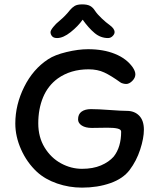

<svg xmlns="http://www.w3.org/2000/svg" viewBox="-20 -858 721 878"><path d="M415 -808Q425 -793 445 -774Q465 -755 482 -743Q504 -727 504 -711Q504 -702 495 -693Q486 -684 474 -684Q440 -684 412.5 -707Q385 -730 358 -768Q337 -738 303 -711Q269 -684 241 -684Q225 -684 218 -692.5Q211 -701 211 -711Q211 -719 223.5 -734.5Q236 -750 251 -762Q279 -785 300 -812Q309 -823 321 -830.5Q333 -838 356 -838Q379 -838 392 -831Q405 -824 415 -808ZM385 -541Q303 -541 244 -499Q199 -466 177 -413Q155 -360 155 -294Q155 -231 184 -183.5Q213 -136 259 -111Q305 -86 355 -86Q405 -86 441.5 -101.5Q478 -117 500 -142Q534 -185 534 -256Q534 -266 518 -270Q502 -274 472 -274L400 -273Q371 -273 354 -284Q337 -295 337 -312Q337 -336 353 -347.5Q369 -359 396 -359Q428 -359 482 -355Q536 -351 560 -351Q595 -351 616.5 -329Q638 -307 638 -265Q638 -226 621 -174Q604 -122 573 -81Q543 -41 484.5 -20.5Q426 0 355 0Q296 0 241 -19Q186 -38 149 -72Q103 -115 76.5 -174.5Q50 -234 50 -293Q50 -379 90.5 -460.5Q131 -542 200 -587Q230 -607 284 -620Q338 -633 383 -633Q453 -633 506 -611.5Q559 -590 587 -550Q599 -532 599 -518Q599 -502 585 -488Q571 -474 557 -474Q551 -474 543 -476Q535 -478 531 -481Q488 -512 457 -526.5Q426 -541 385 -541Z"/></svg>

Font: Itim
Style: Regular
Weight: 400
Designer: Suppakit Chalermlarp
Version: Version 1.002g